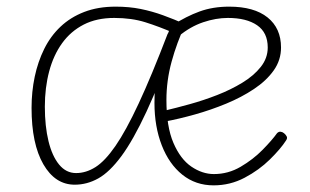

<svg xmlns="http://www.w3.org/2000/svg" viewBox="-20 -539 933 578"><path d="M75 -214Q75 -263 84.5 -308Q94 -353 113 -391.5Q132 -430 162 -458.5Q192 -487 233.5 -503Q275 -519 328 -519Q369 -519 403.5 -512Q438 -505 471 -493Q504 -481 538 -466Q512 -410 496.5 -353Q481 -296 481 -238Q481 -158 502 -109Q523 -60 556 -37.5Q589 -15 624 -15Q667 -15 704.5 -37Q742 -59 770.5 -88Q799 -117 814 -138Q819 -143 824.5 -142.5Q830 -142 835 -138Q840 -134 843 -128.5Q846 -123 841 -116Q825 -91 792.5 -59Q760 -27 716.5 -4Q673 19 623 19Q569 19 529 -13Q489 -45 467 -101.5Q445 -158 445 -229Q445 -280 452.5 -322Q460 -364 471.5 -399Q483 -434 495 -461L505 -439Q459 -459 417.5 -472Q376 -485 324 -485Q271 -485 232 -465Q193 -445 167 -409Q141 -373 128 -324Q115 -275 115 -218Q115 -159 126 -114Q137 -69 158 -43.5Q179 -18 209 -18Q239 -18 267.5 -36Q296 -54 327.5 -99.5Q359 -145 397.5 -227.5Q436 -310 485 -438L510 -423Q461 -289 421 -203Q381 -117 345.5 -69Q310 -21 276 -2Q242 17 205 17Q146 17 110.5 -44.5Q75 -106 75 -214ZM826 -396Q826 -358 804 -327Q782 -296 744.5 -271Q707 -246 661 -227Q615 -208 567 -194.5Q519 -181 476 -173V-206Q510 -214 551.5 -225.5Q593 -237 634 -253Q675 -269 709.5 -290Q744 -311 765 -337.5Q786 -364 786 -396Q786 -441 754 -463Q722 -485 666 -485Q630 -485 591.5 -472Q553 -459 518 -430L499 -463Q541 -490 581 -504.5Q621 -519 670 -519Q745 -519 785.5 -486.5Q826 -454 826 -396Z"/></svg>

Font: Playwrite FR Moderne Thin
Style: Regular
Weight: 250
Version: Version 1.002